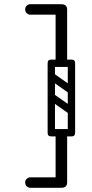

<svg xmlns="http://www.w3.org/2000/svg" viewBox="-20 -730 440 915"><path d="M295 140Q295 165 271 165H124Q116 165 108 158.5Q100 152 100 139Q100 128 108 121.5Q116 115 124 115H271Q295 115 295 140ZM295 -685Q295 -660 271 -660H124Q116 -660 108 -666.5Q100 -673 100 -686Q100 -697 108 -703.5Q116 -710 124 -710H271Q295 -710 295 -685ZM272 -414Q245 -414 245 -440V-684Q245 -710 272 -710Q300 -710 300 -684V-440Q300 -414 272 -414ZM207 -429Q207 -446 224 -446H321Q338 -446 338 -429Q338 -411 322 -411H224Q217 -411 212 -415.5Q207 -420 207 -429ZM207 -98Q207 -115 224 -115H321Q338 -115 338 -98Q338 -80 322 -80H224Q217 -80 212 -84.5Q207 -89 207 -98ZM272 165Q245 165 245 139V-86Q245 -112 272 -112Q300 -112 300 -86V139Q300 165 272 165ZM213 -278Q223 -291 236 -282L330 -216Q344 -207 333 -191Q323 -178 310 -187L216 -253Q211 -257 209.5 -264Q208 -271 213 -278ZM213 -376Q223 -389 236 -380L330 -314Q344 -305 333 -289Q323 -276 310 -285L216 -351Q211 -355 209.5 -362Q208 -369 213 -376ZM320 -80Q303 -80 303 -97V-429Q303 -446 320 -446Q338 -446 338 -430V-98Q338 -80 320 -80ZM224 -80Q207 -80 207 -97V-429Q207 -446 224 -446Q242 -446 242 -430V-98Q242 -80 224 -80Z"/></svg>

Font: Agu Display Uzo
Style: Regular
Weight: 400
Designer: Oluwaseun Badejo
Version: Version 1.103